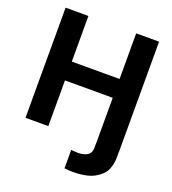

<svg xmlns="http://www.w3.org/2000/svg" viewBox="-161 -828 1040 1158"><g transform="rotate(20 359.5 -249.0)"><path d="M659.4 0V35.2Q659.4 79.2 643.1 116.4Q626.8 153.6 577.5 181.4Q528.3 209.2 438.6 209.2Q416.5 209.2 393.2 206.7Q389.3 206.1 385.1 205.3V87.7Q387.2 87.7 388.9 87.7Q390.7 87.7 392.8 88.6Q413.3 90.6 425.9 90.6Q464.8 90.6 488.6 76.5Q512.5 62.4 512.5 26.6V0ZM59.9 -707H206.4V-414.1H513V-707H659.9V0H513V-293.3H206.4V0H59.9Z"/></g></svg>

Font: Pretendard Std Variable
Style: Regular
Weight: 400
Designer: Base glyphs from Inter by Rasmus Andersson; Hangeul glyphs from Noto Sans CJK(Source Han Sans) by Jang Soo-young and Kan
Foundry: Kil Hyung-jin
Version: Version 1.309;Glyphs 3.2 (3225)